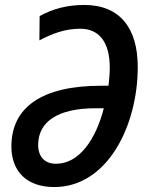

<svg xmlns="http://www.w3.org/2000/svg" viewBox="-20 -745 596 775"><path d="M199 10C413 10 536 -236 536 -475C536 -629 466 -725 320 -725C251 -725 192 -709 140 -680L139 -582C191 -609 241 -629 304 -629C383 -629 423 -571 423 -473C423 -447 421 -426 418 -399H389C149 -399 26 -312 26 -154C26 -55 86 10 199 10ZM206 -84C161 -84 134 -112 134 -160C134 -254 214 -308 365 -308H399C367 -184 301 -84 206 -84Z"/></svg>

Font: Noto Sans Display SemiCondensed Medium
Style: Italic
Weight: 500
Width: 4
Italic angle: -12°
Designer: Monotype Design Team
Foundry: Monotype Imaging Inc.
Version: Version 1.900